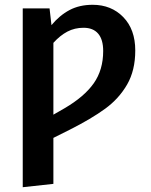

<svg xmlns="http://www.w3.org/2000/svg" viewBox="-20 -564 629 802"><path d="M545 -353Q545 -270 511 -211Q477 -152 419.5 -110Q362 -68 271 -22L203 12V204L75 218V-529H187L195 -459Q229 -500 270.5 -522Q312 -544 367 -544Q445 -544 495 -492.5Q545 -441 545 -353ZM411 -351Q411 -399 390 -423.5Q369 -448 329 -448Q292 -448 261.5 -432Q231 -416 203 -385V-85L250 -112Q332 -160 371.5 -216Q411 -272 411 -351Z"/></svg>

Font: Fira Sans Medium
Style: Regular
Weight: 500
Designer: bBox Type GmbH & Carrois Corporate GbR & Edenspiekermann AG
Foundry: bBox Type GmbH & Carrois Corporate GbR & Edenspiekermann AG
Version: Version 4.301